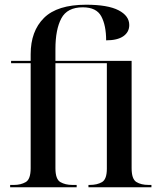

<svg xmlns="http://www.w3.org/2000/svg" viewBox="-20 -794 676 814"><path d="M23 0V-10H40Q68 -10 89 -22Q110 -34 110 -81V-526H27V-536H110V-564Q110 -662 166.5 -718Q223 -774 345 -774Q437 -774 482.5 -750.5Q528 -727 528 -688Q528 -658 503 -640.5Q478 -623 430 -623Q430 -686 409.5 -724.5Q389 -763 331 -763Q265 -763 240 -716Q215 -669 215 -586V-536H538V-81Q538 -35 558 -22.5Q578 -10 610 -10H622V0H355V-10H361Q392 -10 412.5 -22Q433 -34 433 -79V-526H215V-81Q215 -34 236 -22Q257 -10 286 -10H305V0Z"/></svg>

Font: Noto Serif Display SemiCondensed Medium
Style: Regular
Weight: 500
Width: 4
Designer: Monotype Design Team
Foundry: Monotype Imaging Inc.
Version: Version 2.009